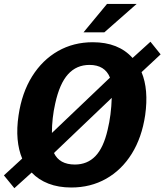

<svg xmlns="http://www.w3.org/2000/svg" viewBox="-28 -949 842 982"><path d="M45.5 13.5 -8 -52 85.5 -138Q67 -181.5 62 -237.2Q57 -293 67 -359.5Q84 -475 136.5 -558.8Q189 -642.5 268.5 -687.8Q348 -733 446.5 -733Q578 -733 650 -652.5L741.5 -735.5L793.5 -671L696 -580Q733 -491 714.5 -360Q697.5 -245.5 645.8 -162.5Q594 -79.5 514.8 -34.8Q435.5 10 336.5 10Q271 10 220 -9.8Q169 -29.5 134 -66.5ZM237.5 -269 534.5 -552Q508.5 -617 429.5 -617Q363 -617 319.8 -569Q276.5 -521 254.5 -420Q237.5 -345 237.5 -269ZM355 -107.5Q418.5 -107.5 460 -150.5Q501.5 -193.5 522.5 -285Q541 -361 543.5 -448.5L248 -166.5Q276 -107.5 355 -107.5ZM519.5 -929H671L505.5 -783.5H399Z"/></svg>

Font: Public Sans
Style: Bold Italic
Weight: 700
Italic angle: -8°
Designer: The Public Sans project authors (U.S. Web Design System). Libre Franklin designed by Pablo Impallari and Rodrigo Fuenzal
Version: Version 1.008; ttfautohint (v1.8.1) -l 8 -r 50 -G 200 -x 14 